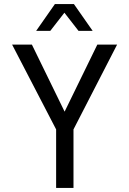

<svg xmlns="http://www.w3.org/2000/svg" viewBox="-20 -931 640 951"><path d="M258 0V-290L40 -710H138L300 -378L462 -710H560L344 -290V0ZM159 -778 252 -911H346L439 -778H369L299 -868L229 -778Z"/></svg>

Font: Geist Mono
Style: Regular
Weight: 400
Monospace: yes
Designer: Basement.studio, Andrés Briganti, Mateo Zaragoza
Foundry: Basement.studio, Vercel, Andrés Briganti, Guido Ferreyra, Mateo Zaragoza
Version: Version 1.500; ttfautohint (v1.8.4.7-5d5b)